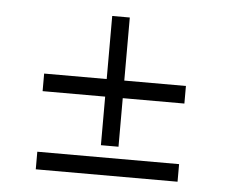

<svg xmlns="http://www.w3.org/2000/svg" viewBox="-40 -501 616 521"><g transform="rotate(5 268.5 -240.5)"><path d="M461.4 -23.9H75.2V-71.8H461.4ZM461.4 -236.8H293.5V-104.5H245.6V-236.8H75.2V-284.7H245.6V-456.5H293.5V-284.7H461.4Z"/></g></svg>

Font: XB Niloofar
Style: Regular
Weight: 400
Designer: Behnam
Foundry: Irmug
Version: Version 7.201 2008